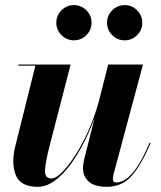

<svg xmlns="http://www.w3.org/2000/svg" viewBox="-20 -708 618 738"><path d="M391.5 -620.9Q391.5 -648.6 411.4 -668.5Q431.2 -688.4 459.4 -688.4Q487.1 -688.4 507 -668.5Q526.9 -648.6 526.9 -620.9Q526.9 -592.8 507 -572.9Q487.1 -553 459.4 -553Q431.2 -553 411.4 -572.9Q391.5 -592.8 391.5 -620.9ZM196.5 -620.9Q196.5 -648.6 216.4 -668.5Q236.2 -688.4 264.4 -688.4Q292.1 -688.4 312 -668.5Q331.9 -648.6 331.9 -620.9Q331.9 -592.8 312 -572.9Q292.1 -553 264.4 -553Q236.2 -553 216.4 -572.9Q196.5 -592.8 196.5 -620.9ZM251.5 -460 169.5 -143Q154.5 -84 153 -53Q151.5 -22 178 -22Q194 -22 217.8 -45.2Q241.5 -68.5 268 -109.2Q294.5 -150 318.8 -203.5Q343 -257 359.5 -317L396 -460H529.5L416 -36.5Q414 -28.5 414 -20Q414 -6.5 427 -6.5Q443.5 -6.5 463 -18.8Q482.5 -31 505.5 -64Q528.5 -97 555 -159.5L559 -158.5Q524 -75.5 486.8 -32.8Q449.5 10 391.5 10Q343 10 321 -10.2Q299 -30.5 299 -61.5Q299 -69 300.5 -79Q302 -89 304 -97.5L344 -256Q327 -208.5 303 -161.2Q279 -114 250.5 -75.2Q222 -36.5 190 -13.2Q158 10 125 10Q60 10 41.5 -32.8Q23 -75.5 37.5 -141L116 -455.5H50.5V-460Z"/></svg>

Font: Bodoni* 36pt
Style: Bold Italic
Weight: 700
Italic angle: -13°
Version: Version 2.3